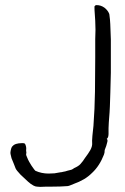

<svg xmlns="http://www.w3.org/2000/svg" viewBox="-20 -721 490 750"><path d="M118 -54Q142 -43 170 -43Q182 -43 193 -44Q215 -48 216 -48Q220 -48 227 -50Q235 -51 243 -54Q252 -56 259 -58Q266 -61 269 -64Q287 -72 294 -80Q304 -91 312 -104Q325 -121 333 -135Q341 -150 340 -162Q339 -167 341 -191Q343 -207 345 -229Q350 -295 351 -363Q352 -430 352 -497Q352 -558 352 -568Q354 -605 352 -640Q348 -695 349 -696L354 -701H358Q374 -701 388 -691Q402 -680 407 -666Q408 -662 409.5 -645Q411 -628 411.5 -607Q412 -586 413 -567Q413 -549 413 -542Q413 -532 413 -503Q413 -474 413 -437Q412 -400 411 -359Q409 -291 408 -282Q404 -233 404 -220Q405 -192 402 -185Q399 -179 397 -179Q400 -176 400 -172Q400 -168 398 -162Q396 -156 395 -151Q390 -139 389 -135Q389 -124 386 -117Q369 -73 340 -46Q325 -31 308 -21Q289 -10 269 -3Q249 6 243 6Q216 8 190 8Q150 8 137 9Q131 9 124 8Q119 8 111 4Q101 -1 90 -11Q65 -34 60 -39Q44 -56 41 -63Q38 -70 34 -81Q30 -92 25 -103Q22 -115 21 -120Q20 -125 22 -134Q24 -144 27 -148Q32 -154 38 -157Q42 -159 53 -161Q62 -162 67 -162Q75 -162 77 -160Q80 -157 82 -147Q83 -142 82 -133Q82 -129 83 -125Q83 -125 82 -117Q82 -115 86 -106Q89 -98 94 -89Q100 -79 103 -74Q116 -55 118 -54Z"/></svg>

Font: ToneOZ-Pinyin-Tsuipita-TC
Style: Regular
Weight: 400
Designer: ÂÆ£ÂøóÂáåJeffrey Xuan(jeffreyx@gmail.com, ToneOZ.com) ÈòøÂù§(cjkFonts)
Foundry: ToneOZ
Version: Version 0.24071